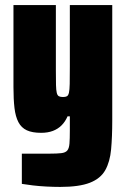

<svg xmlns="http://www.w3.org/2000/svg" viewBox="-20 -530 497 756"><path d="M217 206Q191 206 162.5 204.5Q134 203 109 200Q84 197 66 194V75Q85 75 103 75Q121 75 139 75Q157 75 175 75Q205 75 221.5 73Q238 71 245 62.5Q252 54 253.5 35.5Q255 17 255 -16V-72H246Q237 -51 222.5 -36.5Q208 -22 188 -14.5Q168 -7 142 -7Q107 -7 85.5 -17Q64 -27 52.5 -49Q41 -71 37 -105Q33 -139 33 -187V-510H200V-252Q200 -216 200.5 -195.5Q201 -175 203.5 -164.5Q206 -154 212 -151Q218 -148 228 -148Q238 -148 243.5 -151Q249 -154 251.5 -165Q254 -176 254.5 -200Q255 -224 255 -267V-510H422V-56Q422 9 417.5 58Q413 107 394.5 140Q376 173 334 189.5Q292 206 217 206Z"/></svg>

Font: Saira Condensed Black
Style: Regular
Weight: 900
Width: 3
Designer: Hector Gatti with collaboration of the Omnibus-Type team
Foundry: Omnibus-Type
Version: Version 1.101